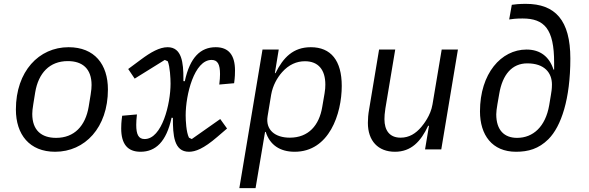

<svg xmlns="http://www.w3.org/2000/svg" viewBox="-20 -772 3041 992"><path d="M264.9 12.1C418.7 12.1 537.6 -112.6 537.6 -309.7C537.6 -439.3 468.8 -528.1 334.2 -528.1C181.1 -528.1 62.1 -403.4 62.1 -206.3C62.1 -76.7 132.5 12.1 264.9 12.1ZM146.7 -183.2C146.7 -195.3 148.1 -210.6 152 -233.7L161.9 -295.1C178.6 -394.5 236.2 -456.3 330.3 -456.3C405.5 -456.3 453.1 -417.6 453.1 -332.7C453.1 -320.7 452.1 -305.4 448.2 -282.3L438.2 -220.9C421.5 -121.4 364 -59.7 269.9 -59.7C194.6 -59.7 146.7 -98.4 146.7 -183.2Z M706 12.1C784.1 12.1 839.5 -39.4 866.5 -163.7L873.2 -163C873.2 -74.9 877.8 12.1 956.3 12.1C989 12.1 1030.9 -2.8 1103 -65L1153.1 -108L1117.9 -157L970.9 -53.6L956.3 -60.7C942.1 -89.5 939.3 -149.1 939.3 -176.5C939.3 -282.3 983.3 -462.4 1073.2 -462.4C1104.8 -462.4 1116.8 -438.9 1116.8 -389.2C1116.8 -375.7 1115.8 -356.9 1112.9 -335.2L1189.6 -342C1194.2 -375.4 1194.2 -394.9 1194.2 -407.7C1194.2 -487.6 1161.2 -528.1 1094.5 -528.1C1016.7 -528.1 961.6 -476.6 934.7 -352.3L927.6 -353V-366.1C927.6 -446.7 920.1 -528.1 846.2 -528.1C804.3 -528.1 758.9 -502.1 708.8 -464.8L642.4 -415.5L675.8 -365.8L831.3 -462.4L846.6 -455.6C858.3 -427.9 861.2 -366.1 861.2 -339.8C861.2 -235.1 817.1 -53.6 727.3 -53.6C695.7 -53.6 683.9 -77.1 683.9 -127.1C683.9 -140.6 685 -159.1 687.5 -180.8L611.2 -174C606.5 -139.9 606.2 -121.8 606.2 -108.7C606.2 -27.7 639.2 12.1 706 12.1Z M1216.6 199.9H1300.4L1349.4 -90.2H1353C1374.3 -23.4 1426.1 12.1 1502.5 12.1C1681.1 12.1 1745.7 -184.3 1745.7 -328.1C1745.7 -458.8 1690 -528.1 1585.9 -528.1C1494.7 -528.1 1443.5 -474.8 1403.4 -394.2H1400.2L1420.1 -516H1336.3ZM1362.6 -171.5 1381 -282.7C1389.2 -330.3 1412.3 -370.7 1437.5 -399.1C1472.3 -438.2 1512.8 -455.6 1555.4 -455.6C1625.7 -455.6 1660.9 -410.2 1660.9 -335.2C1660.9 -322.1 1660.2 -307.9 1657 -290.1L1644.9 -219.5C1629.3 -124.6 1574.2 -60.7 1477.3 -60.7C1401.3 -60.7 1350.9 -100.9 1362.6 -171.5Z M2176.1 0H2259.9L2345.9 -516H2262.1L2214.5 -232.2C2204.9 -174.7 2168 -129.6 2156.6 -115.8C2127.8 -82 2094.1 -60.7 2049.7 -60.7C1992.9 -60.7 1966.3 -98.4 1966.3 -156.2C1966.3 -168.7 1967.3 -188.6 1971.2 -212L2022 -516H1938.6L1887.1 -207C1882.5 -182.2 1880.7 -157.7 1880.7 -137.1C1880.7 -44 1933.6 12.1 2020.6 12.1C2103.7 12.1 2154.1 -40.1 2192.1 -122.2H2196.4Z M2646 12.1C2709.2 12.1 2763.1 -2.8 2813.6 -52.9C2879.6 -119.3 2926.8 -259.9 2926.8 -469.5C2926.8 -667.6 2848.7 -752.1 2696.7 -752.1C2665.8 -752.1 2637.1 -749.6 2624.3 -747.2L2610.8 -671.5C2625.7 -674 2647.7 -676.5 2680 -676.5C2793 -676.5 2843 -621.8 2843 -448.5V-412.3H2839.8C2818.5 -478.3 2772 -516 2700.3 -516C2569.2 -516 2459.9 -392 2459.9 -196.4C2459.9 -74.6 2522.7 12.1 2646 12.1ZM2544 -181.5C2544 -195.3 2546.2 -209.9 2550.1 -234L2559.3 -286.9C2576 -387.1 2625.7 -444.6 2704.2 -444.6C2793.7 -444.6 2831.7 -395.6 2831.7 -335.2C2831.7 -313.6 2828.8 -294.4 2826.3 -281.2L2817.5 -228.3C2798.3 -117.5 2734.4 -59.7 2651.6 -59.7C2586.3 -59.7 2544 -98.4 2544 -181.5Z"/></svg>

Font: Margiela Mono Italic Text It
Style: Regular
Weight: 400
Designer: Mike Abbink, Paul van der Laan, Pieter van Rosmalen
Foundry: Bold Monday
Version: Version 2.003 2021